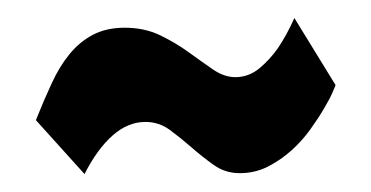

<svg xmlns="http://www.w3.org/2000/svg" viewBox="-20 -463 414 214"><path d="M354 -368.2Q354 -367.7 350.8 -360.4Q347.7 -353 341.3 -342.3Q335 -331.5 325.9 -318.8Q316.9 -306.2 304.9 -295.4Q293 -284.7 278.6 -277.3Q264.2 -270 247.1 -270Q231 -270 218.3 -279.1Q205.6 -288.1 193.6 -298.6Q181.6 -309.1 169.4 -318.1Q157.2 -327.1 142.1 -327.1Q122.6 -327.1 105.5 -312Q88.4 -296.9 74.2 -269L20 -329.1Q28.8 -351.1 37.6 -370.1Q46.4 -389.2 57.6 -402.8Q68.8 -416.5 83.7 -424.3Q98.6 -432.1 119.1 -432.1Q141.1 -432.1 158.7 -423.6Q176.3 -415 190.7 -404.5Q205.1 -394 217.5 -385.5Q230 -377 242.2 -377Q257.3 -377 269.3 -387Q281.2 -397 290 -409.7Q299.8 -424.3 308.1 -442.9Z"/></svg>

Font: Mouse Memoirs
Style: Regular
Weight: 400
Version: Version 1.000